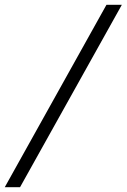

<svg xmlns="http://www.w3.org/2000/svg" viewBox="-20 -691 530 804"><path d="M64 92.8H0L425.8 -670.9H490.2Z"/></svg>

Font: Charis SIL Afr
Style: Italic
Weight: 400
Italic angle: -11°
Foundry: SIL International
Version: Version 5.000